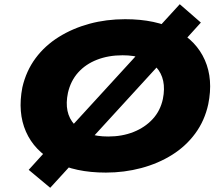

<svg xmlns="http://www.w3.org/2000/svg" viewBox="-20 -807 1061 910"><path d="M482 11Q336 11 239.5 -40.5Q143 -92 103 -183Q63 -274 86 -393Q104 -471 148.5 -531Q193 -591 259 -632Q325 -673 404.5 -694.5Q484 -716 573 -716Q719 -716 815 -664.5Q911 -613 951 -522Q991 -431 967 -313Q950 -235 905.5 -174.5Q861 -114 795.5 -73Q730 -32 649.5 -10.5Q569 11 482 11ZM493 -160Q559 -160 613 -181.5Q667 -203 703.5 -242.5Q740 -282 752 -338Q771 -433 720 -489Q669 -545 561 -545Q494 -545 440 -524Q386 -503 350.5 -463.5Q315 -424 302 -367Q282 -272 333.5 -216Q385 -160 493 -160ZM218 83 116 -2 233 -131 314 -203 661 -582 714 -658 832 -787 932 -700 816 -572 734 -500 389 -123 336 -46Z"/></svg>

Font: Nunito Sans 10pt Expanded Black
Style: Italic
Weight: 900
Width: 7
Italic angle: -9°
Designer: Vernon Adams
Foundry: Vernon Adams
Version: Version 3.101;gftools[0.9.27]